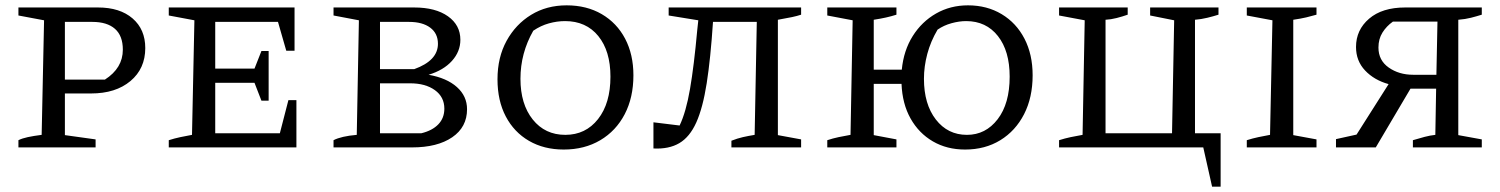

<svg xmlns="http://www.w3.org/2000/svg" viewBox="-20 -552 5619 719"><path d="M347 -524Q429 -524 476.5 -483Q524 -442 524 -372Q524 -295 468.5 -248.5Q413 -202 321 -202H223V-46L338 -30V0H49V-27Q63 -34 84 -38.5Q105 -43 136 -47L145 -476L49 -494V-524ZM326 -470H223V-254H373Q440 -297 440 -366Q440 -418 410.5 -444Q381 -470 326 -470Z M1060 -177H1090V0H612V-27Q634 -34 655.5 -38.5Q677 -43 699 -47L708 -476L612 -494V-524H1083V-362H1052L1021 -470H786V-295H933L959 -361H986V-175H959L933 -242H786V-53H1028Z M1585 -272Q1653 -260 1691 -226Q1729 -192 1729 -143Q1729 -76 1673.5 -38Q1618 0 1523 0H1229V-27Q1258 -42 1316 -47L1324 -476L1229 -494V-524H1531Q1611 -524 1657.5 -491Q1704 -458 1704 -403Q1704 -359 1672.5 -324Q1641 -289 1585 -272ZM1512 -470H1403V-293H1531Q1620 -325 1620 -388Q1620 -427 1591 -448.5Q1562 -470 1512 -470ZM1516 -240H1403V-53H1558Q1599 -63 1621.5 -86.5Q1644 -110 1644 -145Q1644 -189 1608.5 -214.5Q1573 -240 1516 -240Z M2091 8Q2017 8 1961 -24.5Q1905 -57 1874 -116Q1843 -175 1843 -255Q1843 -337 1877 -399Q1911 -461 1969 -496.5Q2027 -532 2102 -532Q2177 -532 2233.5 -499Q2290 -466 2321 -407Q2352 -348 2352 -270Q2352 -187 2319.5 -124.5Q2287 -62 2228 -27Q2169 8 2091 8ZM2097 -47Q2173 -47 2219.5 -106Q2266 -165 2266 -265Q2266 -361 2220.5 -417Q2175 -473 2096 -473Q2066 -473 2035.5 -464.5Q2005 -456 1977 -437Q1929 -353 1929 -257Q1929 -162 1975 -104.5Q2021 -47 2097 -47Z M2427 4V-94L2525 -82Q2549 -132 2564 -219Q2579 -306 2591 -439L2595 -476L2484 -494V-524H2980V-497Q2965 -492 2946 -488Q2927 -484 2893 -478V-46L2980 -30V0H2719V-25Q2742 -34 2762 -38.5Q2782 -43 2806 -47L2814 -470H2650Q2641 -333 2626.5 -240.5Q2612 -148 2587.5 -93.5Q2563 -39 2524 -16Q2485 7 2427 4Z M3078 0V-27Q3099 -34 3120.5 -38.5Q3142 -43 3165 -47L3173 -476L3078 -494V-524H3337V-497Q3318 -491 3298 -486.5Q3278 -482 3252 -478V-291H3357Q3364 -363 3398 -417Q3432 -471 3485.5 -501.5Q3539 -532 3605 -532Q3676 -532 3731 -499Q3786 -466 3816.5 -407Q3847 -348 3847 -270Q3847 -187 3815 -124.5Q3783 -62 3726 -27Q3669 8 3594 8Q3526 8 3473.5 -22.5Q3421 -53 3390 -108Q3359 -163 3356 -238H3252V-46L3337 -30V0ZM3601 -47Q3671 -47 3716 -105.5Q3761 -164 3761 -265Q3761 -361 3717 -417Q3673 -473 3598 -473Q3572 -473 3543 -465Q3514 -457 3491 -441Q3465 -397 3452.5 -350Q3440 -303 3440 -257Q3440 -162 3484.5 -104.5Q3529 -47 3601 -47Z M4455 -53H4551V147H4519L4486 0H3946V-27Q3968 -34 3989.5 -38.5Q4011 -43 4034 -47L4042 -476L3946 -494V-524H4203V-497Q4183 -490 4161.5 -484.5Q4140 -479 4120 -478V-53H4369L4377 -476L4287 -494V-524H4543V-497Q4524 -491 4501.5 -485.5Q4479 -480 4455 -478Z M4649 0V-27Q4671 -34 4692.5 -38.5Q4714 -43 4736 -47L4745 -476L4649 -494V-524H4910V-497Q4893 -492 4872 -487Q4851 -482 4823 -478V-46L4910 -30V0Z M4983 0V-31L5060 -48L5180 -237Q5126 -252 5092 -288Q5058 -324 5058 -376Q5058 -440 5107 -482Q5156 -524 5242 -524H5529V-497Q5510 -491 5488.5 -485.5Q5467 -480 5441 -478V-46L5529 -30V0H5271V-27Q5294 -34 5315 -39.5Q5336 -45 5355 -47L5358 -220H5262L5132 0ZM5272 -272H5359L5363 -471H5196Q5172 -454 5157 -430Q5142 -406 5142 -374Q5142 -326 5180.5 -299Q5219 -272 5272 -272Z"/></svg>

Font: Piazzolla SC
Style: Regular
Weight: 400
Designer: Juan Pablo del Peral
Foundry: Huerta Tipografica
Version: Version 1.330